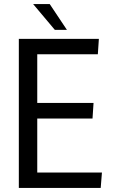

<svg xmlns="http://www.w3.org/2000/svg" viewBox="-20 -918 557 938"><path d="M72 -728H463L458 -653H162V-415H437L432 -339H162V-75H478L472 0H72ZM248 -772 142 -898H223L307 -772Z"/></svg>

Font: Murecho Thin
Style: Regular
Weight: 400
Version: Version 1.010